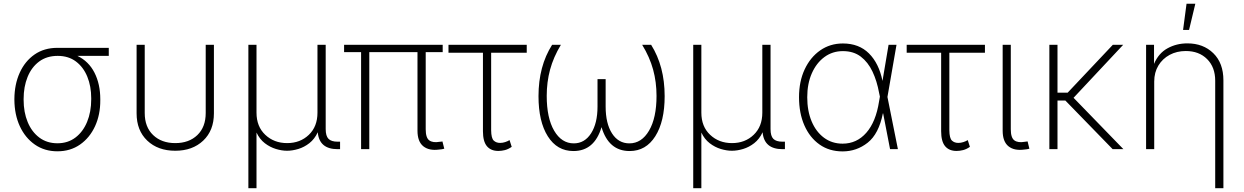

<svg xmlns="http://www.w3.org/2000/svg" viewBox="-20 -780 6507 1004"><path d="M55.2 -258.3V-262.2Q55.7 -338.9 83 -399.4Q110.4 -460 160.6 -494.9Q210.9 -529.8 279.8 -529.8H548.8V-487.8H384.8Q443.8 -459.5 474.1 -399.9Q504.4 -340.3 504.4 -261.2V-256.3Q504.9 -180.7 477.1 -120.1Q449.2 -59.6 398.7 -24.2Q348.1 11.2 280.3 11.2Q212.9 11.2 162.4 -23.9Q111.8 -59.1 83.7 -119.9Q55.7 -180.7 55.2 -258.3ZM103.5 -262.2V-258.3Q103.5 -192.9 124.8 -141.6Q146 -90.3 185.8 -60.5Q225.6 -30.8 280.3 -30.8Q335 -30.8 374.5 -60.8Q414.1 -90.8 435.5 -142.8Q457 -194.8 457 -261.2V-266.1Q457 -329.1 436.5 -379.2Q416 -429.2 377 -458.5Q337.9 -487.8 281.7 -487.8Q224.6 -487.8 184.8 -458.3Q145 -428.7 124.3 -377.7Q103.5 -326.7 103.5 -262.2Z M896.5 8.3Q805.7 8.3 750 -44.7Q694.3 -97.7 694.3 -187.5V-545.9H736.8V-189Q736.8 -115.7 780.8 -73.7Q824.7 -31.7 896.5 -31.7Q968.3 -31.7 1012 -73.7Q1055.7 -115.7 1055.7 -189V-545.9H1098.6V-187.5Q1098.6 -97.7 1042.7 -44.7Q986.8 8.3 896.5 8.3Z M1278.8 204.1V-545.9H1321.3V-190.9Q1321.3 -118.2 1367.2 -75Q1413.1 -31.7 1481.4 -31.7Q1549.8 -31.7 1595 -75Q1640.1 -118.2 1640.1 -190.9V-545.9H1683.1V-105Q1683.1 -68.8 1697.8 -54Q1712.4 -39.1 1745.6 -39.1H1758.3V0H1745.6Q1649.4 0 1641.6 -88.4Q1625 -52.7 1597.9 -31.5Q1570.8 -10.3 1539.8 -1Q1508.8 8.3 1481 8.3Q1453.6 8.3 1422.9 -1Q1392.1 -10.3 1365 -31Q1337.9 -51.8 1321.3 -86.9V204.1Z M2276.4 2Q2224.1 9.3 2193.6 -15.1Q2163.1 -39.6 2163.1 -96.7V-507.3H1911.1V0H1868.2V-507.3H1779.3V-545.9H2294.9V-507.3H2206.1V-104Q2206.1 -59.1 2225.1 -45.7Q2244.1 -32.2 2279.3 -38.6Q2289.1 -39.1 2293.5 -40.5L2303.2 -2.4Q2292 1 2276.4 2Z M2734.4 -545.9V-504.4H2548.3V-98.6Q2548.8 -57.1 2561.8 -44.9Q2574.7 -32.7 2595.2 -32.7Q2608.4 -32.7 2621.3 -36.9Q2634.3 -41 2644.5 -47.4L2655.8 -12.2Q2637.7 0.5 2620.1 4.9Q2602.5 9.3 2585.9 9.3Q2546.9 9.3 2526.1 -15.6Q2505.4 -40.5 2505.4 -93.8V-504.4H2325.2V-545.9Z M2867.2 -545.9H2913.1Q2874 -481 2856.4 -415.8Q2838.9 -350.6 2838.9 -278.8Q2838.9 -163.1 2877.7 -96.7Q2916.5 -30.3 2980.5 -30.3Q3037.1 -30.3 3070.8 -82.8Q3104.5 -135.3 3104.5 -222.7V-366.2H3147V-222.7Q3147 -134.3 3180.4 -82.3Q3213.9 -30.3 3271 -30.3Q3335 -30.3 3374 -96.9Q3413.1 -163.6 3413.1 -278.8Q3413.1 -350.6 3395.3 -416Q3377.4 -481.4 3337.9 -545.9H3384.8Q3455.6 -433.1 3455.6 -277.3Q3455.6 -145 3406.7 -67.6Q3357.9 9.8 3272.5 9.8Q3162.6 9.8 3125.5 -115.2Q3088.4 9.8 2978.5 9.8Q2893.1 9.8 2844.5 -67.4Q2795.9 -144.5 2795.9 -277.3Q2795.9 -433.6 2867.2 -545.9Z M3605 204.1V-545.9H3647.5V-190.9Q3647.5 -118.2 3693.4 -75Q3739.3 -31.7 3807.6 -31.7Q3876 -31.7 3921.1 -75Q3966.3 -118.2 3966.3 -190.9V-545.9H4009.3V-105Q4009.3 -68.8 4023.9 -54Q4038.6 -39.1 4071.8 -39.1H4084.5V0H4071.8Q3975.6 0 3967.8 -88.4Q3951.2 -52.7 3924.1 -31.5Q3897 -10.3 3866 -1Q3835 8.3 3807.1 8.3Q3779.8 8.3 3749 -1Q3718.3 -10.3 3691.2 -31Q3664.1 -51.8 3647.5 -86.9V204.1Z M4386.2 11.7Q4316.4 11.7 4265.4 -24.4Q4214.4 -60.5 4186.3 -124.3Q4158.2 -188 4158.2 -272Q4158.2 -354 4187.7 -417.2Q4217.3 -480.5 4269 -516.6Q4320.8 -552.7 4387.7 -552.7Q4471.7 -552.7 4523.9 -500.7Q4576.2 -448.7 4594.7 -356.9L4626.5 -545.9H4668L4620.6 -272.9L4675.3 0H4634.3L4598.1 -187H4596.7Q4575.2 -79.6 4517.3 -33.9Q4459.5 11.7 4386.2 11.7ZM4581.1 -274.9 4577.1 -293.5Q4565.9 -356 4542.5 -405.5Q4519 -455.1 4481.2 -483.9Q4443.4 -512.7 4387.7 -512.7Q4333 -512.7 4291 -481.7Q4249 -450.7 4225.1 -396.5Q4201.2 -342.3 4201.2 -271.5Q4201.2 -200.2 4224.1 -145.5Q4247.1 -90.8 4288.8 -59.8Q4330.6 -28.8 4386.2 -28.8Q4460 -28.8 4510 -85.7Q4560.1 -142.6 4576.7 -249.5Z M5130.4 -545.9V-504.4H4944.3V-98.6Q4944.8 -57.1 4957.8 -44.9Q4970.7 -32.7 4991.2 -32.7Q5004.4 -32.7 5017.3 -36.9Q5030.3 -41 5040.5 -47.4L5051.8 -12.2Q5033.7 0.5 5016.1 4.9Q4998.5 9.3 4981.9 9.3Q4942.9 9.3 4922.1 -15.6Q4901.4 -40.5 4901.4 -93.8V-504.4H4721.2V-545.9Z M5336.4 2Q5283.7 9.3 5253.4 -15.1Q5223.1 -39.6 5223.1 -96.7V-545.9H5265.6V-104Q5265.6 -59.1 5284.7 -45.7Q5303.7 -32.2 5338.9 -38.6Q5348.6 -39.1 5353.5 -40.5L5362.8 -2.4Q5351.6 1 5336.4 2Z M5509.8 -545.9V-295.4H5563L5799.3 -545.9H5853.5L5593.8 -268.6L5854.5 0H5798.3L5550.8 -254.4H5509.8V0H5467.3V-545.9Z M6015.6 -353.5V0H5973.1V-545.9H6014.6V-445.8Q6038.1 -501.5 6085 -527.3Q6131.8 -553.2 6189 -553.2Q6272 -553.2 6324.7 -501.7Q6377.4 -450.2 6377.4 -359.9V204.1H6334.5V-357.9Q6334.5 -428.7 6292.2 -470.9Q6250 -513.2 6180.7 -513.2Q6133.8 -513.2 6096.4 -493.2Q6059.1 -473.1 6037.4 -437.3Q6015.6 -401.4 6015.6 -353.5ZM6166.5 -623.5 6184.6 -760.3H6230.5L6197.8 -623.5Z"/></svg>

Font: Inter Extra Light
Style: Regular
Weight: 200
Designer: Rasmus Andersson
Foundry: rsms
Version: Version 4.000;git-3c8e0fc